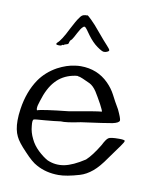

<svg xmlns="http://www.w3.org/2000/svg" viewBox="-76 -738 634 775"><g transform="rotate(10 240.5 -350.5)"><path d="M207 -675.8Q209 -675.8 211.9 -676.8Q215.8 -676.8 217.8 -676.8Q219.7 -677.7 219.7 -677.7Q222.7 -677.7 237.3 -663.1Q252.9 -648.4 279.3 -616.2Q303.7 -586.9 319.3 -570.3Q331.1 -557.6 331.1 -553.7Q331.1 -549.8 324.2 -546.9Q318.4 -543.9 310.5 -543.9Q302.7 -543.9 282.2 -558.6Q261.7 -573.2 242.2 -599.6Q225.6 -624 219.7 -628.9Q214.8 -632.8 209 -626Q202.1 -620.1 191.4 -599.6Q181.6 -580.1 174.8 -570.3Q168.9 -567.4 166 -557.6Q166 -549.8 157.2 -547.9Q148.4 -545.9 144.5 -542Q140.6 -543.9 138.7 -541Q137.7 -538.1 127.9 -538.1Q118.2 -538.1 116.2 -541Q116.2 -542 116.2 -543Q116.2 -544.9 119.1 -547.9Q134.8 -560.5 160.2 -612.3Q178.7 -648.4 188.5 -661.1Q197.3 -674.8 207 -675.8ZM206.1 -468.8Q217.8 -470.7 229.5 -470.7Q297.9 -470.7 343.8 -424.8Q364.3 -404.3 377 -379.9Q388.7 -356.4 407.2 -325.2Q423.8 -290 422.9 -282.2Q421.9 -272.5 395.5 -266.6Q370.1 -261.7 268.6 -248Q209 -235.4 188.5 -237.3Q161.1 -233.4 125 -230.5Q81.1 -227.5 79.1 -225.6Q73.2 -222.7 76.2 -198.2Q78.1 -172.9 90.8 -147.5Q101.6 -124 123 -103.5Q143.6 -84 163.1 -73.2Q196.3 -58.6 232.4 -65.4Q267.6 -72.3 315.4 -103.5Q338.9 -125 367.2 -171.9Q379.9 -197.3 388.7 -203.1Q396.5 -209 432.6 -209Q453.1 -209 456.1 -205.1Q456.1 -204.1 456.1 -204.1Q456.1 -199.2 443.4 -181.6Q440.4 -177.7 425.8 -157.2Q411.1 -136.7 403.3 -126Q376 -85.9 352.5 -66.4Q328.1 -45.9 301.8 -38.1Q249 -22.5 216.8 -22.5Q165 -22.5 125 -44.9Q103.5 -55.7 71.3 -90.8Q38.1 -125 28.3 -146.5Q15.6 -171.9 15.6 -210.9Q15.6 -232.4 19.5 -258.8Q30.3 -331.1 65.4 -382.8Q91.8 -420.9 135.7 -445.3Q172.9 -464.8 206.1 -468.8ZM245.1 -422.9Q231.4 -428.7 225.6 -428.7Q224.6 -429.7 223.6 -429.7Q216.8 -429.7 203.1 -426.8Q161.1 -417 134.8 -387.7Q107.4 -358.4 90.8 -302.7Q84 -283.2 84 -272.5Q84 -267.6 85.9 -264.6Q102.5 -271.5 213.9 -283.2Q325.2 -303.7 344.7 -304.7Q344.7 -304.7 344.7 -305.7Q344.7 -309.6 332 -334Q316.4 -362.3 304.7 -380.9Q291 -401.4 275.4 -409.2Q260.7 -416 245.1 -422.9Z"/></g></svg>

Font: Yahfie
Style: Heavy
Weight: 600
Designer: Joe Palazzolo
Foundry: jozolo LLC
Version: Version 001.000